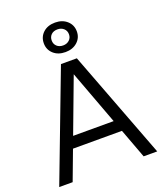

<svg xmlns="http://www.w3.org/2000/svg" viewBox="-168 -1059 994 1169"><g transform="rotate(-20 328.5 -475.0)"><path d="M11 0 277 -700H380L646 0H558L322 -634H336L98 0ZM121 -191 149 -264H509L538 -191ZM329 -759Q281 -759 251.5 -786Q222 -813 222 -854Q222 -896 251.5 -923Q281 -950 329 -950Q376 -950 406 -923Q436 -896 436 -854Q436 -813 406 -786Q376 -759 329 -759ZM329 -802Q353 -802 369 -816.5Q385 -831 385 -854Q385 -877 369 -891.5Q353 -906 329 -906Q303 -906 288 -891.5Q273 -877 273 -854Q273 -831 288.5 -816.5Q304 -802 329 -802Z"/></g></svg>

Font: SUSE
Style: Regular
Weight: 400
Designer: Rene Bieder
Foundry: SUSE
Version: Version 1.000